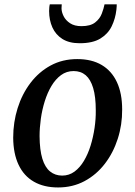

<svg xmlns="http://www.w3.org/2000/svg" viewBox="-20 -834 610 866"><path d="M328.5 -567.5Q393.5 -567.5 438.5 -541Q483.5 -514.5 507.2 -463.8Q531 -413 531 -340Q531.5 -271.5 511.2 -208.2Q491 -145 453 -95.5Q415 -46 361.5 -17.2Q308 11.5 242 11.5Q178 11.5 132.8 -14.5Q87.5 -40.5 63.8 -90.8Q40 -141 39.5 -213Q39.5 -282.5 59.5 -346.2Q79.5 -410 117.5 -460Q155.5 -510 208.8 -538.8Q262 -567.5 328.5 -567.5ZM312 -513.5Q280 -513.5 255.2 -495.2Q230.5 -477 212.2 -446.5Q194 -416 182 -377.8Q170 -339.5 164.2 -298.5Q158.5 -257.5 158.5 -219.5Q159 -157.5 171 -118.2Q183 -79 206 -60.5Q229 -42 260.5 -42Q291.5 -42 316 -60Q340.5 -78 358.8 -108.8Q377 -139.5 388.8 -177.8Q400.5 -216 406.5 -256.8Q412.5 -297.5 412 -336Q412 -398 400.2 -437Q388.5 -476 366.5 -494.8Q344.5 -513.5 312 -513.5ZM339.5 -639Q292 -639 261.5 -658.2Q231 -677.5 216.2 -710.5Q201.5 -743.5 201.5 -784.5Q201.5 -795 202.5 -802.8Q203.5 -810.5 204.5 -814.5H258.5Q258.5 -810.5 258 -806Q257.5 -801.5 257.5 -796.5Q257.5 -780 266.8 -761.2Q276 -742.5 296 -729.2Q316 -716 347.5 -716Q388 -716 409.2 -732.8Q430.5 -749.5 439.2 -772.8Q448 -796 451.5 -814.5H506.5Q506.5 -810.5 506.2 -804Q506 -797.5 505 -790Q500.5 -750 483.8 -715.5Q467 -681 432.5 -660Q398 -639 339.5 -639Z"/></svg>

Font: Merriweather 20pt Medium
Style: Italic
Weight: 500
Italic angle: -7.8°
Version: Version 2.101